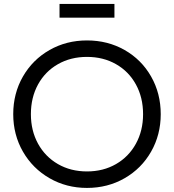

<svg xmlns="http://www.w3.org/2000/svg" viewBox="-20 -922 866 956"><path d="M45.9 -353.5Q45.9 -457 94.2 -541Q142.6 -625 226.6 -672.9Q310.5 -720.7 413.1 -720.7Q516.6 -720.7 600.6 -672.9Q684.6 -625 732.4 -541Q780.3 -457 780.3 -353.5Q780.3 -251 732.4 -167Q684.6 -83 600.6 -34.7Q516.6 13.7 413.1 13.7Q310.5 13.7 226.6 -34.7Q142.6 -83 94.2 -167Q45.9 -251 45.9 -353.5ZM692.4 -353.5Q692.4 -436.5 656.7 -501.5Q621.1 -566.4 557.6 -602.5Q494.1 -638.7 413.1 -638.7Q332 -638.7 268.6 -602.5Q205.1 -566.4 169.4 -501.5Q133.8 -436.5 133.8 -353.5Q133.8 -271.5 169.4 -206.5Q205.1 -141.6 268.6 -105Q332 -68.4 413.1 -68.4Q494.1 -68.4 557.6 -105Q621.1 -141.6 656.7 -206.5Q692.4 -271.5 692.4 -353.5ZM549.8 -834H276.4V-902.3H549.8Z"/></svg>

Font: Wanted Sans Variable
Style: Regular
Weight: 400
Designer: Original Design by Kil Hyung-jin and Kang Hanbin, Wanted Lab, Inc; Hangeul from Source Han Sans by Jang Soo-young and Ka
Foundry: Wanted Lab, Inc.
Version: Version 1.003;Glyphs 3.2 (3227)